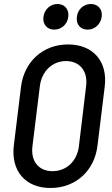

<svg xmlns="http://www.w3.org/2000/svg" viewBox="-20 -930 557 959"><path d="M251 -782C287 -782 317 -809 321 -846C326 -883 303 -910 267 -910C231 -910 202 -883 197 -846C192 -809 215 -782 251 -782ZM418 -782C453 -782 483 -809 488 -846C493 -883 470 -910 434 -910C397 -910 368 -883 364 -846C359 -809 381 -782 418 -782ZM232 9C357 9 452 -76 467 -203L503 -497C519 -623 445 -708 320 -708C195 -708 101 -623 85 -497L49 -203C34 -76 107 9 232 9ZM242 -75C173 -75 133 -125 142 -199L179 -499C188 -574 241 -625 310 -625C379 -625 420 -574 410 -499L374 -199C365 -125 312 -75 242 -75Z"/></svg>

Font: Barlow Semi Condensed Medium
Style: Italic
Weight: 500
Width: 4
Italic angle: -7°
Designer: Jeremy Tribby
Foundry: Tribby Type
Version: Version 1.422;hotconv 1.0.109;makeotfexe 2.5.65596